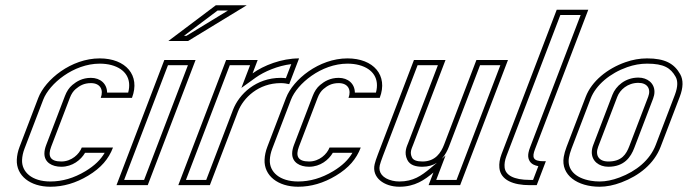

<svg xmlns="http://www.w3.org/2000/svg" viewBox="-20 -704 2659 730"><path d="M213.1 -90C169.9 -90 161.2 -111.1 174.5 -146L245.6 -332C251.2 -346.7 258.6 -357.8 267.8 -365.5C282.8 -378 299 -388 325.7 -388C361.1 -388 374.7 -362.5 363.1 -332H481.8C514.7 -418 457.8 -482 359.2 -482C250.4 -482 152.1 -401.2 125.6 -332L54.5 -146C48.1 -129.3 44.6 -113 43.9 -97C41.2 -35.9 95 6 171.4 6C220.6 6 268.4 -8 315 -36C364.7 -65.9 393.1 -99.8 409.6 -143H290.9C281.2 -117.8 252.1 -90 213.1 -90ZM213.1 -70C255.8 -70 287.7 -96.2 303.4 -123H378C362.4 -96.5 340.1 -74.5 304.7 -53.1C260.8 -26.8 216.7 -14 171.4 -14C101.3 -14 61.9 -50.2 63.9 -96.1C64.5 -109.8 67.5 -124 73.2 -138.9L144.3 -324.9C167.5 -385.6 259.5 -462 359.2 -462C375.4 -462 390.2 -460.1 403.1 -456.7C457 -442.3 481.3 -404.1 467.4 -352H387.2C386.9 -385.7 361.4 -408 325.7 -408C293.4 -408 271.5 -394.7 255 -380.9C242.4 -370.4 233.4 -356.1 226.9 -339.1L155.8 -153.1C151.6 -142.1 148.9 -131.4 148.8 -120.6C148.5 -86.7 177.6 -70 213.1 -70Z M422.9 0H541.7L723.6 -476H604.8ZM619.9 -548H694.9L918.1 -684H800.6ZM452 -20 618.6 -456H694.5L527.9 -20ZM679.7 -568 807.3 -664H846.8L689.2 -568Z M1079.6 -384 1117.1 -482C1050.3 -482 982.5 -455.4 940.3 -425L959.8 -476H839.8L657.9 0H777.9L884.5 -279C905 -332.7 963.2 -388 1047.4 -388C1058.9 -388 1070.3 -386.3 1079.6 -384ZM1066.9 -406.7C1060.6 -407.5 1054.1 -408 1047.4 -408C953.8 -408 889 -346.7 865.8 -286.1L764.1 -20H687L853.6 -456H930.8L897.8 -369.8L952 -408.8C984.5 -432.1 1036.7 -454.1 1087.4 -460.2Z M1155.1 -90C1111.9 -90 1103.2 -111.1 1116.5 -146L1187.6 -332C1193.2 -346.7 1200.6 -357.8 1209.8 -365.5C1224.8 -378 1241 -388 1267.7 -388C1303.1 -388 1316.7 -362.5 1305.1 -332H1423.8C1456.7 -418 1399.8 -482 1301.2 -482C1192.4 -482 1094.1 -401.2 1067.6 -332L996.5 -146C990.1 -129.3 986.6 -113 985.9 -97C983.2 -35.9 1037 6 1113.4 6C1162.6 6 1210.4 -8 1257 -36C1306.7 -65.9 1335.1 -99.8 1351.6 -143H1232.9C1223.2 -117.8 1194.1 -90 1155.1 -90ZM1155.1 -70C1197.8 -70 1229.7 -96.2 1245.4 -123H1320C1304.4 -96.5 1282.1 -74.5 1246.7 -53.1C1202.8 -26.8 1158.7 -14 1113.4 -14C1043.3 -14 1003.9 -50.2 1005.9 -96.1C1006.5 -109.8 1009.5 -124 1015.2 -138.9L1086.3 -324.9C1109.5 -385.6 1201.5 -462 1301.2 -462C1317.4 -462 1332.2 -460.1 1345.1 -456.7C1399 -442.3 1423.3 -404.1 1409.4 -352H1329.2C1328.9 -385.7 1303.4 -408 1267.7 -408C1235.4 -408 1213.5 -394.7 1197 -380.9C1184.4 -370.4 1175.4 -356.1 1168.9 -339.1L1097.8 -153.1C1093.6 -142.1 1090.9 -131.4 1090.8 -120.6C1090.5 -86.7 1119.6 -70 1155.1 -70Z M1627.9 -48 1609.5 0H1729.5L1911.4 -476H1791.4L1668.4 -154C1656.9 -124 1635.6 -90 1586.4 -90C1564.7 -90 1551.4 -95 1546.5 -105C1537 -124.4 1544.7 -137.9 1550.9 -154L1673.9 -476H1553.9L1417.1 -118C1410.7 -101.3 1406.5 -88.7 1404.5 -80C1392.4 -29.1 1440.1 6 1498.5 6C1557.8 6 1594.4 -20.1 1627.9 -48ZM1659.3 -100.2C1673 -114.9 1681.3 -131.9 1687.1 -146.9L1805.2 -456H1882.4L1715.8 -20H1638.6L1673.9 -112.4ZM1641.2 -85.1 1615.1 -63.4C1582.3 -36.1 1551.2 -14 1498.5 -14C1489.1 -14 1480.2 -15 1472 -17C1434.9 -25.7 1417.5 -48.2 1423.9 -75.4C1425.6 -82.4 1429.6 -94.6 1435.8 -110.9L1567.7 -456H1644.9L1532.2 -161.1C1527.2 -148 1514.6 -124.5 1528.6 -96.2C1539.2 -74.5 1563.4 -70 1586.4 -70C1607.8 -70 1626.4 -75.8 1641.2 -85.1Z M2216.7 -667H2096.7L1886.9 -118C1879.8 -99.3 1877.1 -81.8 1878.7 -65.5C1883.5 -18.8 1932.1 0 1994.3 0H2020.6L2055.4 -91H2046.6C2005.7 -91 2002.2 -105.7 2014.2 -137ZM2187.7 -647 1995.5 -144.1C1992.7 -136.8 1990.4 -129.8 1989.2 -122.8C1987.5 -113.4 1987.2 -102.1 1993.6 -91.6C2001.3 -79.1 2014.8 -74.4 2026.8 -72.3L2006.8 -20H1994.3C1933 -20 1901.6 -38.2 1898.6 -67.5C1897.3 -80.2 1899.3 -94.5 1905.6 -110.9L2110.5 -647Z M2207 -336 2134.3 -146C2129 -132 2125.3 -119.2 2123.4 -107.5C2111.6 -37.6 2176.1 6 2260 6C2285.8 6 2313.4 0.5 2342.6 -10.5C2409.9 -35.9 2467 -81.1 2491.8 -146L2564.5 -336C2578 -371.3 2578.5 -400 2566.1 -422C2543.4 -462.2 2508.6 -482 2440.2 -482C2412.7 -482 2385.3 -477.2 2357.8 -467.5C2289.1 -443.3 2229.7 -395.5 2207 -336ZM2407.2 -389C2441.4 -389 2455.9 -365.9 2444.5 -336L2372.6 -148C2361 -117.7 2343.9 -90 2292.9 -90C2256 -90 2242.1 -114.1 2254.3 -146L2327 -336C2337.1 -362.6 2366.3 -389 2407.2 -389ZM2225.6 -328.9C2245.5 -380.9 2299.6 -425.8 2364.5 -448.6C2389.9 -457.6 2415.1 -462 2440.2 -462C2504.5 -462 2529.8 -445.5 2548.7 -412.2C2557 -397.4 2558.2 -375.7 2545.8 -343.1L2473.2 -153.1C2451 -95.2 2399.3 -53.2 2335.5 -29.2C2308.1 -18.9 2283 -14 2260 -14C2248.3 -14 2237.1 -14.9 2226.7 -16.7C2167 -26.7 2135.6 -59.7 2143.1 -104.2C2144.8 -114.2 2148 -125.8 2153 -138.9ZM2407.2 -409C2357.2 -409 2321.2 -376.9 2308.3 -343.1L2235.7 -153.1C2232.1 -143.9 2230.1 -134.7 2230 -125.5C2229.7 -91.8 2257.2 -70 2292.9 -70C2354.1 -70 2378.6 -107.7 2391.3 -140.9L2463.1 -328.9C2466.4 -337.5 2468.3 -346.3 2468.3 -355C2468.4 -387.7 2441.5 -409 2407.2 -409Z"/></svg>

Font: Din Kursivschrift
Style: BreitGhost
Weight: 400
Version: Version 1.089